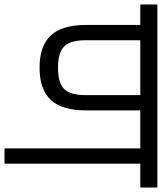

<svg xmlns="http://www.w3.org/2000/svg" viewBox="37 -767 720 854"><g transform="rotate(90 397.0 -340.0)"><path d="M804 -604H698V0H630V-604H461V-363Q461 -256 414.5 -206Q368 -156 271 -156Q174 -156 127.5 -206Q81 -256 81 -363V-604H-10V-680H804ZM393 -604H149V-360Q149 -293 176.5 -265.5Q204 -238 271 -238Q339 -238 366 -265.5Q393 -293 393 -360Z"/></g></svg>

Font: Rhodium Libre
Style: Regular
Weight: 400
Designer: James Puckett
Foundry: Dunwich Type Founders
Version: Version 1.001; ttfautohint (v1.3)